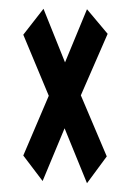

<svg xmlns="http://www.w3.org/2000/svg" viewBox="-20 -554 290 437"><path d="M178 -137 127 -262 77 -142 33 -200 91 -336 33 -475 79 -534 128 -412 178 -533 225 -477 164 -337 223 -198Z"/></svg>

Font: Inconsolata UltraCondensed Bold
Style: Regular
Weight: 700
Width: 1
Monospace: yes
Designer: Raph Levien, Cyreal, Brenton Simpson
Foundry: Raph Levien, Cyreal, Google
Version: Version 3.001; ttfautohint (v1.8.2.53-6de2)